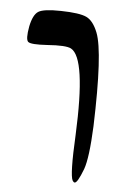

<svg xmlns="http://www.w3.org/2000/svg" viewBox="-42 -764 343 552"><g transform="rotate(5 129.0 -488.0)"><path d="M188 -249Q179 -265 185 -381Q195 -603 150 -627Q135 -635 81 -631Q34 -628 26 -635Q18 -642 25 -680Q32 -714 47 -723.5Q62 -733 112 -732Q166 -731 186 -721.5Q206 -712 219 -679Q241 -623 234 -410Q230 -318 218 -285Q202 -243 194 -244Q191 -244 188 -249Z"/></g></svg>

Font: Amit
Style: Regular
Weight: 400
Version: Version 1.1